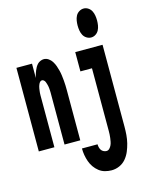

<svg xmlns="http://www.w3.org/2000/svg" viewBox="-141 -845 883 1154"><g transform="rotate(-15 300.0 -268.5)"><path d="M13 0V-520H110V-431Q112 -442 115.5 -452.5Q119 -463 123 -473.5Q127 -484 132.5 -493.5Q138 -503 145.5 -511Q153 -519 164 -523.5Q175 -528 185 -528Q200 -528 213.5 -519Q227 -510 236 -495.5Q245 -481 250 -466.5Q255 -452 259 -436.5Q263 -421 265 -405Q267 -389 268.5 -373.5Q270 -358 270.5 -342Q271 -326 271 -310V0H173V-310Q173 -317 173 -324Q173 -331 172.5 -338Q172 -345 171.5 -351.5Q171 -358 169.5 -365Q168 -372 166 -378.5Q164 -385 161.5 -391.5Q159 -398 153.5 -403Q148 -408 142 -408Q135 -408 130 -403Q125 -398 122 -391.5Q119 -385 117 -378.5Q115 -372 114 -365Q113 -358 112 -351.5Q111 -345 110.5 -338Q110 -331 110 -324Q110 -317 110 -310V0ZM495 -580Q480 -580 466.5 -588.5Q453 -597 446 -610.5Q439 -624 436.5 -639.5Q434 -655 434 -670Q434 -685 436.5 -700.5Q439 -716 446 -729.5Q453 -743 466.5 -751.5Q480 -760 495 -760Q510 -760 523 -751.5Q536 -743 543 -729.5Q550 -716 552.5 -700.5Q555 -685 555 -670Q555 -655 552.5 -639.5Q550 -624 543 -610.5Q536 -597 523 -588.5Q510 -580 495 -580ZM407 223Q387 223 366.5 217.5Q346 212 329.5 199Q313 186 301 169Q289 152 282 132Q275 112 271.5 91.5Q268 71 268 50H365Q365 60 367.5 69.5Q370 79 375 86.5Q380 94 389 98.5Q398 103 407 103Q418 103 426 94.5Q434 86 438.5 76Q443 66 445 55Q447 44 448.5 33Q450 22 450.5 11Q451 0 451 -11V-400H379V-520H549V-11Q549 15 547 40.5Q545 66 539 90.5Q533 115 523 139Q513 163 496.5 182.5Q480 202 456.5 212.5Q433 223 407 223Z"/></g></svg>

Font: Iosevka Heavy Extended
Style: Regular
Weight: 900
Width: 7
Monospace: yes
Designer: Belleve Invis
Foundry: Belleve Invis
Version: Version 32.5.0; ttfautohint (v1.8.4)